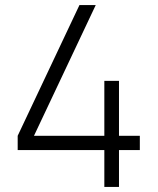

<svg xmlns="http://www.w3.org/2000/svg" viewBox="-20 -740 624 760"><path d="M393 0V-146H50V-202.5L294.5 -720H359L114.5 -202.5H393V-420H451V-202.5H533.5V-146H451V0Z"/></svg>

Font: Manrope ExtraLight Light
Style: Regular
Weight: 300
Version: Version 4.504